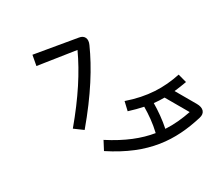

<svg xmlns="http://www.w3.org/2000/svg" viewBox="-136 -1186 1873 1604"><g transform="rotate(30 800.0 -384.5)"><path d="M744 -24C642 -306 534 -506 424 -658C392 -704 348 -708 317 -669L52 -350L128 -285L358 -573C466 -420 562 -233 653 16Z M972 48C1310 -121 1445 -332 1525 -592C1543 -648 1509 -681 1447 -681H1232C1247 -715 1262 -753 1277 -794L1193 -817C1142 -662 1061 -529 912 -400L977 -339C1015 -374 1048 -407 1078 -441C1142 -403 1208 -358 1271 -298C1192 -201 1082 -113 922 -31ZM1132 -507C1151 -534 1170 -562 1187 -592H1429C1402 -513 1369 -439 1323 -369C1265 -421 1195 -470 1132 -507Z"/></g></svg>

Font: Smiley Sans Oblique
Style: Regular
Weight: 400
Italic angle: -8°
Designer: oooooohmygosh, Nagisa Chen, Janine Sui, Heda Shi, Jian Li
Foundry: atelierAnchor
Version: Version 2.0.1